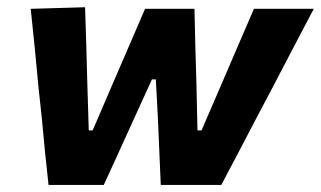

<svg xmlns="http://www.w3.org/2000/svg" viewBox="-20 -524 909 544"><path d="M117.5 0Q112.5 -47.5 107.5 -94Q103 -141.5 98.5 -189L89 -277.5Q83.5 -333.5 78.5 -388Q73 -442 67 -499L221 -503.5Q223 -452 224.5 -395Q226 -338 227.5 -285L231.5 -154.5H242.5L299.5 -287Q322.5 -341 345.5 -393.5Q368 -445.5 391 -499H531Q533 -395 536.5 -289L539.5 -154.5H551L609.5 -290Q631.5 -341.5 655.5 -397Q679.5 -452.5 699.5 -499H869Q839.5 -443 810.8 -388.2Q782 -333.5 753 -277.5L707 -190.5Q681.5 -141.5 656.5 -93.8Q631.5 -46 607 0H435.5Q434 -44 431.5 -93Q429 -142 427.5 -187L421.5 -299H410.5L358 -184Q338 -139 316.2 -92Q294.5 -45 274 0Z"/></svg>

Font: Heraclito
Style: Bold Italic
Weight: 700
Italic angle: -12°
Designer: Kostas Bartsokas (font) & Cristiano Sobral (main changes)
Foundry: Kostas Bartsokas (font) & Cristiano Sobral (main changes)
Version: Version 1.00;July 8, 2020;FontCreator 13.0.0.2655 64-bit